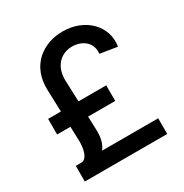

<svg xmlns="http://www.w3.org/2000/svg" viewBox="-170 -870 960 1003"><g transform="rotate(-30 310.0 -368.5)"><path d="M551.8 0V-94.5H213.1C235.8 -122.9 244 -161.2 241.8 -205.6L239 -285.2H402.7V-379.3H235.4L230.5 -512.1C230.5 -603 288.4 -644.2 348.7 -644.2C406.6 -644.2 461.3 -609 454.2 -539.8L556.8 -523.4C576.7 -636 484.4 -737.2 345.2 -737.2C226.9 -737.2 119.7 -661.2 125 -512.1L129.3 -379.3H52.2V-285.2H132.5L135.3 -202.8C136.7 -161.9 127.8 -96.6 89.1 -94.5H54.7V0Z"/></g></svg>

Font: RED Number Medium
Style: Regular
Weight: 500
Designer: RED UED
Foundry: rsms
Version: Version 1.003;FEAKit 1.0